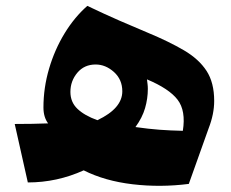

<svg xmlns="http://www.w3.org/2000/svg" viewBox="-20 -611 773 643"><path d="M29.3 -195.8Q60.1 -195.8 87.9 -196.3Q115.7 -196.8 141.1 -197.8Q125.5 -218.8 125.5 -251Q125.5 -316.9 144.3 -380.9Q163.1 -444.8 196.3 -499.3Q229.5 -553.7 272.5 -591.3Q330.6 -563.5 380.6 -541.7Q430.7 -520 473.6 -502Q546.4 -471.7 596.2 -442.4Q646 -413.1 671.6 -373.8Q697.3 -334.5 697.3 -272.9Q697.3 -229 678.7 -181.2L612.3 4.9Q517.1 17.1 424.1 6.1Q331.1 -4.9 260.3 -40.5Q170.9 0 73.2 0ZM306.2 -208.5Q389.6 -248 389.6 -305.2Q389.6 -344.7 361.6 -369.9Q333.5 -395 300.3 -395Q262.2 -395 239 -367.4Q215.8 -339.8 215.8 -303.2Q215.8 -269 239.3 -246.6Q262.7 -224.1 306.2 -208.5ZM433.6 -185.5Q478 -179.2 514.2 -176.5Q550.3 -173.8 592.3 -172.9Q603 -240.2 574.7 -277.1Q546.4 -314 472.2 -345.2Q473.1 -337.4 474.1 -329.6Q475.1 -321.8 475.1 -313.5Q475.1 -280.8 465.8 -248.8Q456.5 -216.8 433.6 -185.5Z"/></svg>

Font: Pinar-DS3-FD ExtraBold
Style: Regular
Weight: 800
Designer: Amin Abedi
Version: Version 3.000